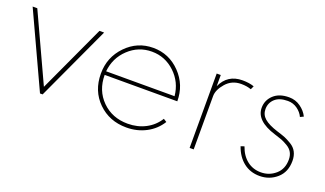

<svg xmlns="http://www.w3.org/2000/svg" viewBox="-59 -877 2104 1242"><g transform="rotate(20 993.5 -256.0)"><path d="M5 -512H37L251 -49L465 -512H497L260 0H242Z M568 -256Q568 -369 645 -448.5Q722 -528 831 -528Q940 -528 1017 -448.5Q1094 -369 1094 -256H594Q594 -149 664 -79.5Q734 -10 841 -10Q909 -10 964 -39Q1019 -68 1051 -120L1073 -106Q1037 -48 976 -16Q915 16 841 16Q724 16 646 -60.5Q568 -137 568 -256ZM595 -281H1066Q1057 -375 989.5 -438.5Q922 -502 831 -502Q739 -502 671.5 -438.5Q604 -375 595 -281Z M1272 -512H1300V-435Q1342 -528 1445 -528Q1492 -528 1525 -516L1514 -492Q1484 -503 1445 -503Q1381 -503 1340.5 -456.5Q1300 -410 1300 -367V0H1272Z M1766 -528Q1810 -528 1845 -503Q1880 -478 1897 -443L1874 -432Q1861 -461 1832 -482Q1803 -503 1766 -503Q1708 -503 1677.5 -475Q1647 -447 1647 -404Q1647 -366 1676 -340.5Q1705 -315 1768 -295Q1804 -284 1824 -276Q1844 -268 1871.5 -251.5Q1899 -235 1912.5 -209Q1926 -183 1926 -148Q1926 -71 1876 -27.5Q1826 16 1758 16Q1694 16 1647.5 -20.5Q1601 -57 1578 -123L1602 -131Q1622 -73 1662.5 -41Q1703 -9 1758 -9Q1815 -9 1858 -46Q1901 -83 1901 -148Q1901 -176 1889.5 -197Q1878 -218 1853.5 -232.5Q1829 -247 1811 -254Q1793 -261 1760 -271Q1621 -314 1621 -404Q1621 -456 1659.5 -492Q1698 -528 1766 -528Z"/></g></svg>

Font: Spartan MB
Style: Regular
Weight: 250
Designer: Matt Bailey
Foundry: Matt Bailey
Version: Version 1.000